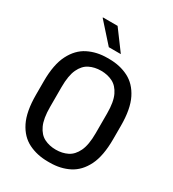

<svg xmlns="http://www.w3.org/2000/svg" viewBox="-212 -1007 1024 1134"><g transform="rotate(30 300.0 -440.0)"><path d="M294 10Q221 10 162.5 -19Q104 -48 70.5 -115Q37 -182 37 -297V-389Q37 -503 71.5 -570.5Q106 -638 164 -667Q222 -696 293 -696H307Q380 -696 438 -666.5Q496 -637 529.5 -570Q563 -503 563 -389V-297Q563 -183 529.5 -116Q496 -49 438.5 -19.5Q381 10 308 10ZM300 -74Q344 -74 379 -91.5Q414 -109 435 -153Q456 -197 456 -276V-411Q456 -490 435 -533.5Q414 -577 379 -594.5Q344 -612 300 -612Q256 -612 221 -594.5Q186 -577 165.5 -533.5Q145 -490 145 -411V-276Q145 -197 165.5 -153Q186 -109 221 -91.5Q256 -74 300 -74ZM269 -755 151 -887V-890H251L351 -755Z"/></g></svg>

Font: Chivo Mono
Style: Regular
Weight: 400
Monospace: yes
Designer: Hector Gatti
Foundry: Omnibus-Type
Version: Version 1.008; ttfautohint (v1.8.4.7-5d5b)